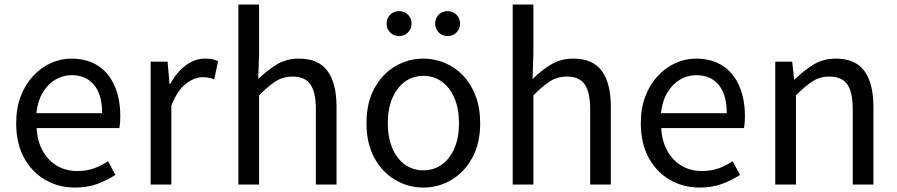

<svg xmlns="http://www.w3.org/2000/svg" viewBox="-20 -816 3966 849"><path d="M311.7 13.4Q239.5 13.4 180.4 -20.6Q121.3 -54.6 86.4 -118.2Q51.6 -181.9 51.6 -271Q51.6 -337.5 71.6 -390.1Q91.7 -442.7 126.5 -480.1Q161.4 -517.6 205 -537.2Q248.6 -556.8 295.4 -556.8Q364.6 -556.8 412.8 -525.7Q461 -494.5 486.4 -437.1Q511.9 -379.7 511.9 -301.7Q511.9 -287.4 510.9 -274.1Q510 -260.7 507.6 -249.7H141.9Q145 -192.4 168.3 -149.8Q191.7 -107.2 231.1 -83.5Q270.4 -59.8 322.3 -59.8Q361.8 -59.8 394.5 -71.2Q427.1 -82.7 457.5 -103.1L490.3 -42.5Q454.8 -19.4 411 -3Q367.2 13.4 311.7 13.4ZM140.7 -315.5H431.7Q431.7 -397.1 396.2 -440.3Q360.8 -483.6 296.5 -483.6Q258.5 -483.6 225.1 -463.9Q191.7 -444.3 169.2 -406.9Q146.7 -369.6 140.7 -315.5Z M646.1 0V-543.4H721L729.7 -444.4H732.1Q760.4 -495.9 800.6 -526.3Q840.7 -556.8 886.2 -556.8Q904.9 -556.8 918.2 -554.2Q931.6 -551.6 944.2 -545.4L927.4 -465.6Q913.2 -470.2 902.3 -472.4Q891.3 -474.6 874.2 -474.6Q840.7 -474.6 802.9 -446.4Q765 -418.2 737.5 -348.8V0Z M1034.1 0V-796H1125.5V-578.3L1122 -466.4Q1159.7 -503.9 1202.8 -530.3Q1245.9 -556.8 1302.1 -556.8Q1387.8 -556.8 1428 -502.4Q1468.1 -448 1468.1 -344.1V0H1376.7V-332.4Q1376.7 -408.5 1352.5 -442.9Q1328.3 -477.4 1273.5 -477.4Q1231.9 -477.4 1199 -456.4Q1166.2 -435.5 1125.5 -394V0Z M1852.1 13.4Q1785.6 13.4 1728 -20.3Q1670.4 -54 1635.5 -117.6Q1600.6 -181.2 1600.6 -271Q1600.6 -361.9 1635.5 -425.7Q1670.4 -489.4 1728 -523.1Q1785.6 -556.8 1852.1 -556.8Q1901.9 -556.8 1947.3 -537.7Q1992.7 -518.6 2027.8 -481.9Q2062.8 -445.3 2083 -392.1Q2103.3 -338.9 2103.3 -271Q2103.3 -181.2 2068.1 -117.6Q2032.8 -54 1975.7 -20.3Q1918.7 13.4 1852.1 13.4ZM1852.1 -62.9Q1899.2 -62.9 1934.7 -88.9Q1970.2 -114.9 1990 -161.8Q2009.7 -208.7 2009.7 -271Q2009.7 -333.8 1990 -380.8Q1970.2 -427.8 1934.7 -454.2Q1899.2 -480.5 1852.1 -480.5Q1805.1 -480.5 1769.6 -454.2Q1734.1 -427.8 1714.4 -380.8Q1694.8 -333.8 1694.8 -271Q1694.8 -208.7 1714.4 -161.8Q1734.1 -114.9 1769.6 -88.9Q1805.1 -62.9 1852.1 -62.9ZM1744.7 -656.5Q1720.5 -656.5 1705 -672.7Q1689.5 -688.9 1689.5 -711.7Q1689.5 -734.8 1705 -750.8Q1720.5 -766.8 1744.7 -766.8Q1768.6 -766.8 1784.2 -750.8Q1799.8 -734.8 1799.8 -711.7Q1799.8 -688.9 1784.2 -672.7Q1768.6 -656.5 1744.7 -656.5ZM1959.2 -656.5Q1935 -656.5 1919.6 -672.7Q1904.1 -688.9 1904.1 -711.7Q1904.1 -734.8 1919.6 -750.8Q1935 -766.8 1959.2 -766.8Q1983.2 -766.8 1998.8 -750.8Q2014.3 -734.8 2014.3 -711.7Q2014.3 -688.9 1998.8 -672.7Q1983.2 -656.5 1959.2 -656.5Z M2247.1 0V-796H2338.5V-578.3L2335 -466.4Q2372.7 -503.9 2415.8 -530.3Q2458.9 -556.8 2515.1 -556.8Q2600.8 -556.8 2641 -502.4Q2681.1 -448 2681.1 -344.1V0H2589.7V-332.4Q2589.7 -408.5 2565.5 -442.9Q2541.3 -477.4 2486.5 -477.4Q2444.9 -477.4 2412 -456.4Q2379.2 -435.5 2338.5 -394V0Z M3073.7 13.4Q3001.5 13.4 2942.4 -20.6Q2883.3 -54.6 2848.4 -118.2Q2813.6 -181.9 2813.6 -271Q2813.6 -337.5 2833.6 -390.1Q2853.7 -442.7 2888.5 -480.1Q2923.4 -517.6 2967 -537.2Q3010.6 -556.8 3057.4 -556.8Q3126.6 -556.8 3174.8 -525.7Q3223 -494.5 3248.4 -437.1Q3273.9 -379.7 3273.9 -301.7Q3273.9 -287.4 3272.9 -274.1Q3272 -260.7 3269.6 -249.7H2903.9Q2907 -192.4 2930.3 -149.8Q2953.7 -107.2 2993.1 -83.5Q3032.4 -59.8 3084.3 -59.8Q3123.8 -59.8 3156.5 -71.2Q3189.1 -82.7 3219.5 -103.1L3252.3 -42.5Q3216.8 -19.4 3173 -3Q3129.2 13.4 3073.7 13.4ZM2902.7 -315.5H3193.7Q3193.7 -397.1 3158.2 -440.3Q3122.8 -483.6 3058.5 -483.6Q3020.5 -483.6 2987.1 -463.9Q2953.7 -444.3 2931.2 -406.9Q2908.7 -369.6 2902.7 -315.5Z M3408.1 0V-543.4H3483L3491.7 -464.5H3494.1Q3532.8 -503.1 3576.3 -529.9Q3619.9 -556.8 3676.1 -556.8Q3761.8 -556.8 3802 -502.4Q3842.1 -448 3842.1 -344.1V0H3750.7V-332.4Q3750.7 -408.5 3726.5 -442.9Q3702.3 -477.4 3647.5 -477.4Q3605.9 -477.4 3573 -456.4Q3540.2 -435.5 3499.5 -394V0Z"/></svg>

Font: Noto Sans KR Thin
Style: Regular
Weight: 100
Designer: Ryoko NISHIZUKA 西塚涼子 (kana, bopomofo & ideographs); Paul D. Hunt (Latin, Greek & Cyrillic); Sandoll Communications 산돌커뮤니
Foundry: Adobe
Version: Version 2.004-H2;hotconv 1.0.118;makeotfexe 2.5.65603